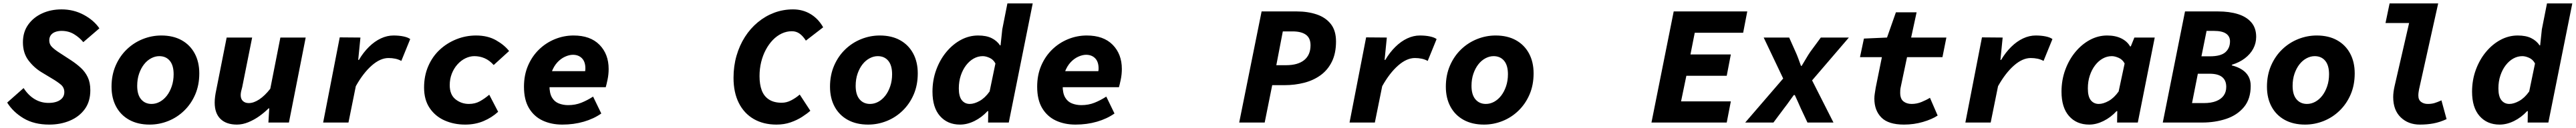

<svg xmlns="http://www.w3.org/2000/svg" viewBox="-20 -718 15057 750"><path d="M268 12Q179 12 117.5 -25Q56 -62 22 -117L118 -202Q145 -160 182 -137.5Q219 -115 264 -115Q292 -115 312.5 -122.5Q333 -130 344.5 -144Q356 -158 356 -178Q356 -205 336 -222Q316 -239 282 -259L224 -294Q179 -321 146.5 -364Q114 -407 114 -470Q114 -530 144.5 -573Q175 -616 226 -639.5Q277 -663 340 -663Q410 -663 469 -631.5Q528 -600 561 -552L467 -471Q445 -498 413 -517.5Q381 -537 340 -537Q320 -537 303.5 -531Q287 -525 277.5 -512.5Q268 -500 268 -481Q268 -458 284.5 -442Q301 -426 326 -410L395 -365Q427 -344 452.5 -320.5Q478 -297 493 -265.5Q508 -234 508 -189Q508 -123 475.5 -78.5Q443 -34 388.5 -11Q334 12 268 12Z M855 12Q786 12 736 -15.5Q686 -43 659 -93Q632 -143 632 -210Q632 -278 656 -333.5Q680 -389 721 -428.5Q762 -468 814.5 -489Q867 -510 923 -510Q992 -510 1041.5 -482.5Q1091 -455 1118 -405Q1145 -355 1145 -288Q1145 -220 1121.5 -165Q1098 -110 1057 -70Q1016 -30 963.5 -9Q911 12 855 12ZM866 -109Q891 -109 914 -121.5Q937 -134 955 -157Q973 -180 984 -212.5Q995 -245 995 -283Q995 -335 972.5 -362Q950 -389 911 -389Q887 -389 863.5 -376.5Q840 -364 822 -341Q804 -318 793 -286Q782 -254 782 -215Q782 -163 805 -136Q828 -109 866 -109Z M1365 12Q1303 12 1269 -21Q1235 -54 1235 -117Q1235 -134 1237.5 -153Q1240 -172 1244 -190L1305 -498H1454L1396 -208Q1392 -194 1389.5 -182.5Q1387 -171 1387 -161Q1387 -138 1400 -126Q1413 -114 1434 -114Q1463 -114 1495.5 -135.5Q1528 -157 1560 -198L1619 -498H1767L1669 0H1549L1554 -83H1550Q1526 -59 1496 -37.5Q1466 -16 1432 -2Q1398 12 1365 12Z M1869 0 1966 -499 2087 -498 2074 -367H2078Q2104 -411 2137 -443.5Q2170 -476 2206.5 -493Q2243 -510 2280 -510Q2313 -510 2339 -504.5Q2365 -499 2378 -489L2326 -361Q2310 -370 2291 -374Q2272 -378 2251 -378Q2203 -378 2153 -334Q2103 -290 2060 -213L2017 0Z M2699 12Q2634 12 2579.5 -12Q2525 -36 2492 -84.5Q2459 -133 2459 -205Q2459 -274 2483.5 -330.5Q2508 -387 2550.5 -426.5Q2593 -466 2648 -488Q2703 -510 2763 -510Q2831 -510 2880 -482Q2929 -454 2956 -419L2866 -337Q2842 -364 2813.5 -376.5Q2785 -389 2753 -389Q2727 -389 2701 -376.5Q2675 -364 2654 -340.5Q2633 -317 2621 -286Q2609 -255 2609 -219Q2609 -163 2643 -136Q2677 -109 2721 -109Q2757 -109 2785 -124.5Q2813 -140 2840 -163L2892 -63Q2855 -29 2806.5 -8.5Q2758 12 2699 12Z M3267 12Q3203 12 3152.5 -11.5Q3102 -35 3072.5 -84Q3043 -133 3043 -210Q3043 -278 3066.5 -333Q3090 -388 3130.5 -427.5Q3171 -467 3223.5 -488.5Q3276 -510 3333 -510Q3431 -510 3484.5 -455.5Q3538 -401 3538 -314Q3538 -282 3531.5 -251Q3525 -220 3521 -207H3154L3170 -301H3437L3396 -279Q3398 -288 3400 -297.5Q3402 -307 3402 -317Q3402 -356 3382 -376.5Q3362 -397 3329 -397Q3308 -397 3283.5 -386Q3259 -375 3238.5 -353Q3218 -331 3205 -297Q3192 -263 3192 -216Q3192 -172 3206.5 -147Q3221 -122 3246.5 -112Q3272 -102 3301 -102Q3343 -102 3378 -116Q3413 -130 3447 -152L3495 -53Q3451 -22 3392.5 -5Q3334 12 3267 12Z M4519 12Q4443 12 4386.5 -20.5Q4330 -53 4299 -114.5Q4268 -176 4268 -262Q4268 -331 4285.5 -391.5Q4303 -452 4334.5 -501.5Q4366 -551 4410 -587.5Q4454 -624 4506 -643.5Q4558 -663 4616 -663Q4673 -663 4718.5 -635.5Q4764 -608 4792 -558L4691 -480Q4673 -508 4653.5 -521.5Q4634 -535 4609 -535Q4578 -535 4549.5 -521.5Q4521 -508 4497.5 -483.5Q4474 -459 4456.5 -426Q4439 -393 4429.5 -354Q4420 -315 4420 -272Q4420 -223 4433 -188.5Q4446 -154 4475 -135Q4504 -116 4550 -116Q4578 -116 4605 -130Q4632 -144 4655 -164L4717 -69Q4698 -52 4668.5 -33Q4639 -14 4601.5 -1Q4564 12 4519 12Z M5055 12Q4986 12 4936 -15.5Q4886 -43 4859 -93Q4832 -143 4832 -210Q4832 -278 4856 -333.5Q4880 -389 4921 -428.5Q4962 -468 5014.5 -489Q5067 -510 5123 -510Q5192 -510 5241.5 -482.5Q5291 -455 5318 -405Q5345 -355 5345 -288Q5345 -220 5321.5 -165Q5298 -110 5257 -70Q5216 -30 5163.5 -9Q5111 12 5055 12ZM5066 -109Q5091 -109 5114 -121.5Q5137 -134 5155 -157Q5173 -180 5184 -212.5Q5195 -245 5195 -283Q5195 -335 5172.5 -362Q5150 -389 5111 -389Q5087 -389 5063.5 -376.5Q5040 -364 5022 -341Q5004 -318 4993 -286Q4982 -254 4982 -215Q4982 -163 5005 -136Q5028 -109 5066 -109Z M5592 12Q5519 12 5475 -38Q5431 -88 5431 -181Q5431 -249 5453 -309Q5475 -369 5512.5 -414Q5550 -459 5597.5 -484.5Q5645 -510 5698 -510Q5746 -510 5777 -494.5Q5808 -479 5826 -452H5829L5839 -546L5869 -698H6017L5877 0H5756L5757 -67H5753Q5719 -30 5676.5 -9Q5634 12 5592 12ZM5649 -109Q5675 -109 5706.5 -126.5Q5738 -144 5765 -182L5799 -346Q5787 -369 5765 -379Q5743 -389 5725 -389Q5697 -389 5672 -375Q5647 -361 5627.5 -335.5Q5608 -310 5596.5 -275.5Q5585 -241 5585 -200Q5585 -153 5602.5 -131Q5620 -109 5649 -109Z M6267 12Q6203 12 6152.5 -11.5Q6102 -35 6072.5 -84Q6043 -133 6043 -210Q6043 -278 6066.5 -333Q6090 -388 6130.5 -427.5Q6171 -467 6223.5 -488.5Q6276 -510 6333 -510Q6431 -510 6484.5 -455.5Q6538 -401 6538 -314Q6538 -282 6531.5 -251Q6525 -220 6521 -207H6154L6170 -301H6437L6396 -279Q6398 -288 6400 -297.5Q6402 -307 6402 -317Q6402 -356 6382 -376.5Q6362 -397 6329 -397Q6308 -397 6283.5 -386Q6259 -375 6238.5 -353Q6218 -331 6205 -297Q6192 -263 6192 -216Q6192 -172 6206.5 -147Q6221 -122 6246.5 -112Q6272 -102 6301 -102Q6343 -102 6378 -116Q6413 -130 6447 -152L6495 -53Q6451 -22 6392.5 -5Q6334 12 6267 12Z M7224 0 7355 -651H7561Q7625 -651 7677 -633.5Q7729 -616 7759.5 -577.5Q7790 -539 7790 -475Q7790 -406 7766 -357Q7742 -308 7700 -277.5Q7658 -247 7603.5 -233Q7549 -219 7489 -219H7417L7373 0ZM7441 -336H7498Q7567 -336 7604 -366Q7641 -396 7641 -453Q7641 -495 7614 -514.5Q7587 -534 7536 -534H7479Z M7869 0 7966 -499 8087 -498 8074 -367H8078Q8104 -411 8137 -443.5Q8170 -476 8206.5 -493Q8243 -510 8280 -510Q8313 -510 8339 -504.5Q8365 -499 8378 -489L8326 -361Q8310 -370 8291 -374Q8272 -378 8251 -378Q8203 -378 8153 -334Q8103 -290 8060 -213L8017 0Z M8655 12Q8586 12 8536 -15.5Q8486 -43 8459 -93Q8432 -143 8432 -210Q8432 -278 8456 -333.5Q8480 -389 8521 -428.5Q8562 -468 8614.5 -489Q8667 -510 8723 -510Q8792 -510 8841.5 -482.5Q8891 -455 8918 -405Q8945 -355 8945 -288Q8945 -220 8921.5 -165Q8898 -110 8857 -70Q8816 -30 8763.5 -9Q8711 12 8655 12ZM8666 -109Q8691 -109 8714 -121.5Q8737 -134 8755 -157Q8773 -180 8784 -212.5Q8795 -245 8795 -283Q8795 -335 8772.5 -362Q8750 -389 8711 -389Q8687 -389 8663.5 -376.5Q8640 -364 8622 -341Q8604 -318 8593 -286Q8582 -254 8582 -215Q8582 -163 8605 -136Q8628 -109 8666 -109Z M9634 0 9764 -651H10194L10170 -526H9887L9862 -399H10098L10074 -274H9838L9807 -124H10098L10074 0Z M10182 0 10404 -258 10290 -498H10439L10476 -415Q10484 -398 10493 -373.5Q10502 -349 10508 -332H10512Q10522 -348 10537.5 -374.5Q10553 -401 10563 -415L10624 -498H10788L10573 -247L10698 0H10546L10507 -83Q10499 -101 10490 -121.5Q10481 -142 10472 -161H10466Q10456 -148 10446.5 -134Q10437 -120 10427.5 -107.5Q10418 -95 10409 -83L10347 0Z M11110 12Q11019 12 10978 -29.5Q10937 -71 10937 -140Q10937 -155 10939.5 -170Q10942 -185 10945 -205L10981 -383H10853L10876 -492L11011 -498L11063 -646H11184L11152 -498H11358L11335 -383H11128L11092 -212Q11089 -199 11088.5 -191Q11088 -183 11088 -175Q11088 -139 11107 -124Q11126 -109 11155 -109Q11185 -109 11213 -120.5Q11241 -132 11262 -145L11307 -41Q11274 -19 11221 -3.5Q11168 12 11110 12Z M11469 0 11566 -499 11687 -498 11674 -367H11678Q11704 -411 11737 -443.5Q11770 -476 11806.5 -493Q11843 -510 11880 -510Q11913 -510 11939 -504.5Q11965 -499 11978 -489L11926 -361Q11910 -370 11891 -374Q11872 -378 11851 -378Q11803 -378 11753 -334Q11703 -290 11660 -213L11617 0Z M12193 12Q12119 12 12075 -38Q12031 -88 12031 -181Q12031 -249 12053 -309Q12075 -369 12112.5 -414Q12150 -459 12197.5 -484.5Q12245 -510 12298 -510Q12346 -510 12380.5 -493Q12415 -476 12432 -446H12436L12457 -498H12576L12477 0H12356L12357 -67H12353Q12319 -30 12276.5 -9Q12234 12 12193 12ZM12249 -109Q12275 -109 12306.5 -126.5Q12338 -144 12365 -182L12400 -346Q12388 -369 12365.5 -379Q12343 -389 12325 -389Q12297 -389 12272 -375Q12247 -361 12227.5 -335.5Q12208 -310 12196.5 -275.5Q12185 -241 12185 -200Q12185 -152 12202.5 -130.5Q12220 -109 12249 -109Z M12623 0 12753 -651H12946Q13012 -651 13062 -635.5Q13112 -620 13140.5 -587Q13169 -554 13169 -502Q13169 -465 13152 -433Q13135 -401 13103 -376.5Q13071 -352 13028 -339L13026 -335Q13062 -326 13087 -309.5Q13112 -293 13124.5 -269.5Q13137 -246 13137 -215Q13137 -138 13097.5 -90.5Q13058 -43 12993.5 -21.5Q12929 0 12853 0ZM12849 -388H12898Q12962 -388 12989 -412Q13016 -436 13016 -476Q13016 -505 12993 -521Q12970 -537 12921 -537H12879ZM12794 -114H12863Q12906 -114 12935 -125.5Q12964 -137 12979 -158Q12994 -179 12994 -209Q12994 -247 12970 -266.5Q12946 -286 12897 -286H12828Z M13455 12Q13386 12 13336 -15.5Q13286 -43 13259 -93Q13232 -143 13232 -210Q13232 -278 13256 -333.5Q13280 -389 13321 -428.5Q13362 -468 13414.5 -489Q13467 -510 13523 -510Q13592 -510 13641.5 -482.5Q13691 -455 13718 -405Q13745 -355 13745 -288Q13745 -220 13721.5 -165Q13698 -110 13657 -70Q13616 -30 13563.5 -9Q13511 12 13455 12ZM13466 -109Q13491 -109 13514 -121.5Q13537 -134 13555 -157Q13573 -180 13584 -212.5Q13595 -245 13595 -283Q13595 -335 13572.5 -362Q13550 -389 13511 -389Q13487 -389 13463.5 -376.5Q13440 -364 13422 -341Q13404 -318 13393 -286Q13382 -254 13382 -215Q13382 -163 13405 -136Q13428 -109 13466 -109Z M14126 12Q14058 12 14014 -30.5Q13970 -73 13970 -149Q13970 -164 13972 -179.5Q13974 -195 13978 -213L14063 -583H13925L13949 -698H14233L14121 -194Q14120 -187 14118.5 -178.5Q14117 -170 14117 -158Q14117 -133 14133 -121Q14149 -109 14172 -109Q14194 -109 14211 -114Q14228 -119 14252 -130L14282 -20Q14243 -2 14206 5Q14169 12 14126 12Z M14592 12Q14519 12 14475 -38Q14431 -88 14431 -181Q14431 -249 14453 -309Q14475 -369 14512.5 -414Q14550 -459 14597.5 -484.5Q14645 -510 14698 -510Q14746 -510 14777 -494.5Q14808 -479 14826 -452H14829L14839 -546L14869 -698H15017L14877 0H14756L14757 -67H14753Q14719 -30 14676.5 -9Q14634 12 14592 12ZM14649 -109Q14675 -109 14706.5 -126.5Q14738 -144 14765 -182L14799 -346Q14787 -369 14765 -379Q14743 -389 14725 -389Q14697 -389 14672 -375Q14647 -361 14627.5 -335.5Q14608 -310 14596.5 -275.5Q14585 -241 14585 -200Q14585 -153 14602.5 -131Q14620 -109 14649 -109Z"/></svg>

Font: Source Code Pro ExtraBold
Style: Italic
Weight: 800
Italic angle: -11°
Monospace: yes
Designer: Paul D. Hunt, Teo Tuominen
Foundry: Adobe Systems Incorporated
Version: Version 1.016;hotconv 1.0.116;makeotfexe 2.5.65601